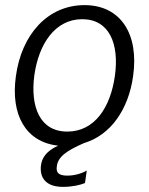

<svg xmlns="http://www.w3.org/2000/svg" viewBox="-20 -560 581 750"><path d="M140 86C134 136 161 170 226 170C261 170 293 163 312 155L319 106C306 114 278 126 243 126C210 126 198 115 202 90C206 53 239 29 308 -1C412 -32 482 -132 500 -263C523 -425 453 -540 310 -540C167 -540 64 -426 42 -262C21 -112 80 -5 207 9C161 30 144 56 140 86ZM243 -46C136 -46 98 -142 114 -265C131 -388 195 -485 301 -485C407 -485 446 -389 429 -265C412 -141 350 -46 243 -46Z"/></svg>

Font: Cheyenne Sans Light
Style: Italic
Weight: 300
Italic angle: -8.13011°
Designer: The Public Sans project authors (U.S. Web Design System), Libre Franklin designed by Pablo Impallari and Rodrigo Fuenzal
Foundry: The Cheyenne Sans Project Authors
Version: Version 2.007